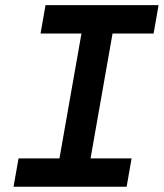

<svg xmlns="http://www.w3.org/2000/svg" viewBox="-20 -713 626 733"><path d="M31.7 0 50.8 -108.4H207L291 -585H134.8L153.8 -693.4H585.4L566.4 -585H409.7L325.7 -108.4H482.4L463.4 0Z"/></svg>

Font: Cascadia Code NF SemiBold
Style: Italic
Weight: 600
Italic angle: -10°
Monospace: yes
Designer: Aaron Bell
Foundry: Saja Typeworks
Version: Version 2404.023; ttfautohint (v1.8.4)